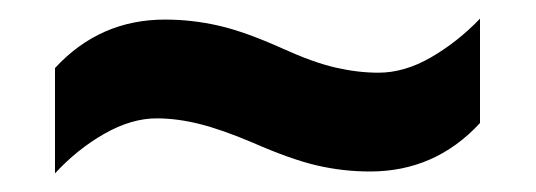

<svg xmlns="http://www.w3.org/2000/svg" viewBox="-20 -521 575 206"><path d="M251 -368Q218 -382 194 -388Q170 -394 148 -394Q121 -394 92 -377.5Q63 -361 39 -335V-448Q87 -500 157 -500Q186 -500 214.5 -493.5Q243 -487 283 -469Q316 -454 340 -448.5Q364 -443 386 -443Q414 -443 442.5 -459.5Q471 -476 495 -501V-389Q447 -337 377 -337Q348 -337 320 -343.5Q292 -350 251 -368Z"/></svg>

Font: Noto Sans Telugu UI SemiCondensed
Style: Bold
Weight: 700
Width: 4
Designer: Jelle Bosma - Monotype Design Team
Foundry: Monotype Imaging Inc.
Version: Version 2.005; ttfautohint (v1.8.4.7-5d5b)